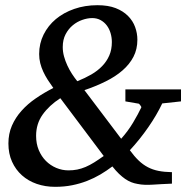

<svg xmlns="http://www.w3.org/2000/svg" viewBox="-20 -704 744 735"><path d="M210.9 -328.1Q168 -300.3 143.1 -265.1Q118.2 -230 118.2 -184.1Q118.2 -153.8 128.4 -129.4Q138.7 -105 155.8 -87.9Q172.9 -70.8 195.3 -61.3Q217.8 -51.8 242.2 -51.8Q259.8 -51.8 275.6 -54.9Q291.5 -58.1 307.6 -64.9Q323.7 -71.8 340.6 -82.3Q357.4 -92.8 377 -106.9ZM408.2 -543Q408.2 -560.5 403.3 -577.1Q398.4 -593.8 388.9 -606.4Q379.4 -619.1 365.2 -627Q351.1 -634.8 333 -634.8Q314.9 -634.8 295.2 -627.9Q275.4 -621.1 258.8 -607.4Q242.2 -593.8 231.2 -573Q220.2 -552.2 220.2 -523.9Q220.2 -505.9 225.1 -488Q230 -470.2 237.8 -453.4Q245.6 -436.5 255.6 -421.1Q265.6 -405.8 275.9 -393.1Q305.2 -404.8 329.6 -418.9Q354 -433.1 371.3 -451.2Q388.7 -469.2 398.4 -491.7Q408.2 -514.2 408.2 -543ZM601.1 -308.1Q580.1 -263.7 547.6 -216.8Q515.1 -169.9 477.1 -128.9Q494.1 -105.5 510.7 -89.6Q527.3 -73.7 545.9 -64Q564.5 -54.2 586.9 -49.8Q609.4 -45.4 638.2 -44.9V-1Q613.8 0 596.4 1Q579.1 2 564.9 2.9Q549.3 3.9 534.4 3.4Q519.5 2.9 505.9 0Q493.7 -2 482.2 -6.6Q470.7 -11.2 459.2 -19Q447.8 -26.9 435.5 -38.6Q423.3 -50.3 410.2 -66.9Q388.2 -50.3 364.3 -36.1Q340.3 -22 313.5 -11.5Q286.6 -1 256.3 5.1Q226.1 11.2 190.9 11.2Q153.3 11.2 120.8 0Q88.4 -11.2 64.2 -32.7Q40 -54.2 26.1 -85Q12.2 -115.7 12.2 -154.8Q12.2 -191.9 25.6 -222.9Q39.1 -253.9 62.5 -280Q85.9 -306.2 117.2 -327.6Q148.4 -349.1 184.1 -367.2Q172.9 -382.8 162.8 -398.4Q152.8 -414.1 145.5 -429.9Q138.2 -445.8 134 -462.4Q129.9 -479 129.9 -497.1Q129.9 -537.6 147 -571.8Q164.1 -606 193.8 -630.9Q223.6 -655.8 264.4 -669.9Q305.2 -684.1 353 -684.1Q394 -684.1 422.9 -672.9Q451.7 -661.6 470.2 -642.8Q488.8 -624 497.3 -600.3Q505.9 -576.7 505.9 -551.8Q505.9 -515.6 491 -486.8Q476.1 -458 449.2 -434.6Q422.4 -411.1 385 -392.6Q347.7 -374 303.2 -358.9L443.8 -172.9Q469.7 -201.7 489.3 -234.4Q508.8 -267.1 521 -293Q521.5 -293.9 520 -296.4Q518.6 -298.8 516.8 -301.3Q515.1 -303.7 513.4 -305.4Q511.7 -307.1 511.2 -307.1L460 -315.9V-361.8H672.9V-315.9Z"/></svg>

Font: Charis SIL Phon
Style: Italic
Weight: 400
Italic angle: -11°
Foundry: SIL International
Version: Version 5.000